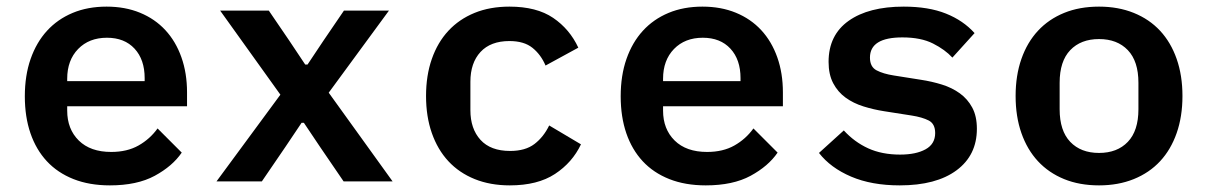

<svg xmlns="http://www.w3.org/2000/svg" viewBox="-20 -548 3640 580"><path d="M312 12Q250 12 202 -7Q154 -26 121.5 -61Q89 -96 72 -145.5Q55 -195 55 -257Q55 -320 72.5 -370Q90 -420 122 -455Q154 -490 199.5 -509Q245 -528 302 -528Q358 -528 403 -509.5Q448 -491 479.5 -457Q511 -423 528 -375Q545 -327 545 -269V-227H183V-214Q183 -158 218 -123.5Q253 -89 316 -89Q364 -89 398.5 -108.5Q433 -128 456 -160L529 -87Q501 -46 447.5 -17Q394 12 312 12ZM303 -434Q249 -434 216 -400Q183 -366 183 -310V-303H417V-312Q417 -368 386.5 -401Q356 -434 303 -434Z M634 0 827 -262 645 -516H792L854 -425L902 -353H909L957 -425L1019 -516H1155L973 -268L1166 0H1018L947 -104L898 -177H891L842 -104L771 0Z M1520 12Q1461 12 1414 -7Q1367 -26 1334.5 -61Q1302 -96 1284.5 -146Q1267 -196 1267 -258Q1267 -320 1284.5 -370Q1302 -420 1334.5 -455Q1367 -490 1413.5 -509Q1460 -528 1519 -528Q1601 -528 1651 -494Q1701 -460 1727 -404L1628 -350Q1614 -383 1588.5 -403.5Q1563 -424 1519 -424Q1462 -424 1431.5 -391Q1401 -358 1401 -301V-215Q1401 -159 1431.5 -125.5Q1462 -92 1521 -92Q1567 -92 1594.5 -113Q1622 -134 1639 -169L1735 -112Q1709 -57 1656.5 -22.5Q1604 12 1520 12Z M2112 12Q2050 12 2002 -7Q1954 -26 1921.5 -61Q1889 -96 1872 -145.5Q1855 -195 1855 -257Q1855 -320 1872.5 -370Q1890 -420 1922 -455Q1954 -490 1999.5 -509Q2045 -528 2102 -528Q2158 -528 2203 -509.5Q2248 -491 2279.5 -457Q2311 -423 2328 -375Q2345 -327 2345 -269V-227H1983V-214Q1983 -158 2018 -123.5Q2053 -89 2116 -89Q2164 -89 2198.5 -108.5Q2233 -128 2256 -160L2329 -87Q2301 -46 2247.5 -17Q2194 12 2112 12ZM2103 -434Q2049 -434 2016 -400Q1983 -366 1983 -310V-303H2217V-312Q2217 -368 2186.5 -401Q2156 -434 2103 -434Z M2698 12Q2613 12 2551 -14.5Q2489 -41 2454 -86L2529 -154Q2561 -119 2602.5 -100Q2644 -81 2699 -81Q2747 -81 2776 -97Q2805 -113 2805 -146Q2805 -174 2785.5 -184Q2766 -194 2734 -199L2651 -212Q2619 -217 2588.5 -226.5Q2558 -236 2534.5 -253Q2511 -270 2497 -296.5Q2483 -323 2483 -361Q2483 -442 2543.5 -485Q2604 -528 2710 -528Q2785 -528 2837.5 -507Q2890 -486 2924 -448L2857 -374Q2835 -398 2798.5 -416.5Q2762 -435 2706 -435Q2608 -435 2608 -374Q2608 -346 2628 -335.5Q2648 -325 2680 -320L2762 -307Q2795 -302 2825.5 -292.5Q2856 -283 2879.5 -266Q2903 -249 2917 -223Q2931 -197 2931 -159Q2931 -79 2869.5 -33.5Q2808 12 2698 12Z M3300 12Q3241 12 3194.5 -7Q3148 -26 3115.5 -61Q3083 -96 3065.5 -146Q3048 -196 3048 -258Q3048 -320 3065.5 -370Q3083 -420 3115.5 -455Q3148 -490 3194.5 -509Q3241 -528 3300 -528Q3358 -528 3405 -509Q3452 -490 3484.5 -455Q3517 -420 3534.5 -370Q3552 -320 3552 -258Q3552 -196 3534.5 -146Q3517 -96 3484.5 -61Q3452 -26 3405 -7Q3358 12 3300 12ZM3300 -86Q3355 -86 3387 -119.5Q3419 -153 3419 -218V-298Q3419 -363 3387 -396.5Q3355 -430 3300 -430Q3245 -430 3213 -396.5Q3181 -363 3181 -298V-218Q3181 -153 3213 -119.5Q3245 -86 3300 -86Z"/></svg>

Font: IBM Plex Mono SmBld
Style: Regular
Weight: 600
Monospace: yes
Designer: Mike Abbink, Paul van der Laan, Pieter van Rosmalen
Foundry: Bold Monday
Version: Version 2.3